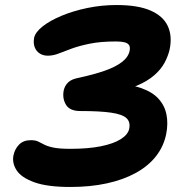

<svg xmlns="http://www.w3.org/2000/svg" viewBox="-20 -732 740 764"><path d="M259.8 12Q168 12 116.3 -6.8Q64.6 -25.6 46 -54.5Q27.4 -83.4 33.6 -114Q39 -139.4 56.1 -156.8Q73.2 -174.2 102.8 -174.2Q120.4 -174.2 131.2 -169.2Q142 -164.2 155.3 -157Q168.6 -149.8 192.5 -144.8Q216.4 -139.8 259.8 -139.8Q331.4 -139.8 381.6 -150Q431.8 -160.2 460.4 -178.2Q489 -196.2 494 -219Q499.8 -246.4 483.3 -261.8Q466.8 -277.2 422.1 -283.7Q377.4 -290.2 299.2 -290.2Q257.4 -290.2 242.4 -315.4Q227.4 -340.6 233.6 -372.6Q238 -391.6 251.4 -404.3Q264.8 -417 290.6 -421.8Q351 -434.8 395.2 -450Q439.4 -465.2 465.1 -485.1Q490.8 -505 495.8 -530Q498.8 -544.6 493.5 -552.6Q488.2 -560.6 475.1 -563.8Q462 -567 441.8 -567Q380.6 -567 337.9 -558.3Q295.2 -549.6 265.4 -538.7Q235.6 -527.8 213.6 -519.1Q191.6 -510.4 170.2 -510.4Q151.8 -510.4 138.2 -519.1Q124.6 -527.8 118.3 -543.5Q112 -559.2 115.6 -580.8Q120.2 -603.4 149.1 -626.5Q178 -649.6 224.4 -669Q270.8 -688.4 327.4 -700.2Q384 -712 443.8 -712Q528 -712 578.2 -690.4Q628.4 -668.8 647.2 -629.2Q666 -589.6 655.2 -536Q649.2 -509.4 635 -482.7Q620.8 -456 593.6 -432.4Q566.4 -408.8 524.6 -391.1Q482.8 -373.4 422.8 -363.8L425.2 -398.4Q494.6 -397.8 540.6 -381.9Q586.6 -366 611.1 -338.7Q635.6 -311.4 642.5 -275.7Q649.4 -240 641.4 -199Q631.4 -149.4 600.6 -110.2Q569.8 -71 520.2 -43.8Q470.6 -16.6 405 -2.3Q339.4 12 259.8 12Z"/></svg>

Font: Shantell Sans Light
Style: Italic
Weight: 300
Italic angle: -11°
Designer: Stephen Nixon, Anya Danilova, Shantell Martin
Foundry: Arrow Type
Version: Version 1.008;[ac192a2d6]